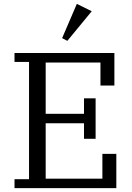

<svg xmlns="http://www.w3.org/2000/svg" viewBox="-20 -972 681 992"><path d="M55 -46H130V-652H55V-698H571V-530H499V-649H216V-384H414V-464H474V-255H414V-335H216V-49H509V-177H581V0H55ZM301 -775 377 -952 454 -914 328 -761Z"/></svg>

Font: IBM Plex Serif
Style: Regular
Weight: 400
Designer: Mike Abbink, Paul van der Laan, Pieter van Rosmalen
Foundry: Bold Monday
Version: Version 2.6